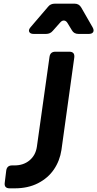

<svg xmlns="http://www.w3.org/2000/svg" viewBox="-20 -1027 530 1047"><path d="M33 0Q1 0 6 -32L14 -97Q18 -125 46 -125H59Q108 -125 141 -152.5Q174 -180 181 -226L250 -717Q254 -745 282 -745H358Q389 -745 385 -713L315 -209Q306 -150 274 -103Q242 -56 187.5 -28Q133 0 60 0ZM164 -842Q145 -842 139.5 -853Q134 -864 147 -879L242 -990Q255 -1007 279 -1007H387Q411 -1007 423 -986L485 -878Q494 -862 488 -852Q482 -842 464 -842H408Q383 -842 372 -862L349 -900Q341 -914 329.5 -915Q318 -916 308 -904L268 -859Q254 -842 231 -842Z"/></svg>

Font: Pitagon Sans Text Bold
Style: Italic
Weight: 700
Italic angle: -8°
Designer: Travis Tran
Foundry: Pitagon
Version: Version 1.001; ttfautohint (v1.8.4.7-5d5b);gftools[0.9.26]